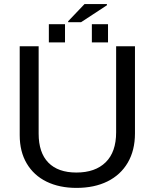

<svg xmlns="http://www.w3.org/2000/svg" viewBox="-20 -916 762 946"><path d="M356.9 9.8Q272.5 9.8 209.5 -21Q146.5 -51.8 111.8 -110.4Q77.1 -168.9 77.1 -250V-688H170.4V-257.8Q170.4 -163.6 218.3 -114.7Q266.1 -65.9 356.4 -65.9Q449.2 -65.9 500.7 -116.5Q552.2 -167 552.2 -264.2V-688H645V-258.8Q645 -175.3 609.6 -114.7Q574.2 -54.2 509.5 -22.2Q444.8 9.8 356.9 9.8ZM396.5 -896H506.8V-890.1L379.4 -806.6H315.9V-811.5ZM432.6 -707V-796.9H512.2V-707ZM220.7 -707V-796.9H300.3V-707Z"/></svg>

Font: Arial
Style: Regular
Weight: 400
Designer: Steve Matteson
Foundry: Ascender Corporation
Version: Version 2.00.3